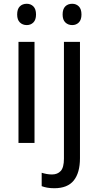

<svg xmlns="http://www.w3.org/2000/svg" viewBox="-20 -758 522 1018"><path d="M122 -738Q143 -738 157 -724Q171 -710 171 -681Q171 -653 157 -639Q143 -625 122 -625Q100 -625 85.5 -639Q71 -653 71 -681Q71 -710 85 -724Q99 -738 122 -738ZM163 -536V0H78V-536ZM312 -681Q312 -710 326 -724Q340 -738 363 -738Q384 -738 398 -724Q412 -710 412 -681Q412 -653 398 -639Q384 -625 363 -625Q341 -625 326.5 -639Q312 -653 312 -681ZM268 240Q247 240 230.5 237Q214 234 201 229V158Q214 162 227.5 164.5Q241 167 256 167Q285 167 302 148.5Q319 130 319 83V-536H404V81Q404 158 371 199Q338 240 268 240Z"/></svg>

Font: Noto Sans Myanmar SemiCondensed
Style: Regular
Weight: 400
Width: 4
Designer: Monotype Design Team
Foundry: Monotype Imaging Inc.
Version: Version 2.107; ttfautohint (v1.8.4.7-5d5b)